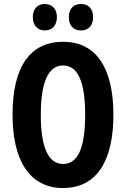

<svg xmlns="http://www.w3.org/2000/svg" viewBox="-20 -935 633 965"><path d="M145 -849C145 -806 170 -782 205 -782C242 -782 266 -807 266 -849C266 -890 242 -915 205 -915C170 -915 145 -892 145 -849ZM326 -849C326 -806 350 -782 387 -782C425 -782 448 -807 448 -849C448 -890 425 -915 387 -915C351 -915 326 -892 326 -849ZM550 -358C550 -585 469 -725 297 -725C131 -725 43 -599 43 -359C43 -133 126 10 297 10C469 10 550 -131 550 -358ZM185 -358C185 -522 223 -606 297 -606C371 -606 408 -525 408 -358C408 -190 371 -111 297 -111C223 -111 185 -194 185 -358Z"/></svg>

Font: Noto Sans Hebrew ExtraCondensed
Style: Bold
Weight: 700
Width: 2
Designer: Monotype Design Team
Foundry: Monotype Imaging Inc.
Version: Version 2.004